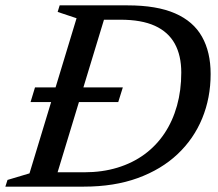

<svg xmlns="http://www.w3.org/2000/svg" viewBox="-40 -696 812 716"><path d="M74 -315.5 90.5 -370H418L401 -315.5ZM273.5 -53.5Q341.5 -53.5 398 -70.8Q454.5 -88 498.8 -120.5Q543 -153 573.5 -198.8Q604 -244.5 620 -301.8Q636 -359 636 -425.5Q636 -489 611.8 -533Q587.5 -577 537.5 -599.8Q487.5 -622.5 409 -622.5H290.5L304 -676H436Q544.5 -676 612.8 -646.2Q681 -616.5 713.2 -559.2Q745.5 -502 745.5 -420Q745.5 -331 714 -254.5Q682.5 -178 622 -121Q561.5 -64 473.8 -32Q386 0 272.5 0H97L118.5 -53.5ZM245.5 -628 175 -651.5 182.5 -676H364L158.5 0H-20L-12 -25L70 -49.5Z"/></svg>

Font: Newsreader 16pt 16pt Medium
Style: Italic
Weight: 500
Italic angle: -17°
Version: Version 1.003